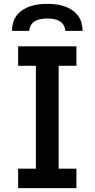

<svg xmlns="http://www.w3.org/2000/svg" viewBox="-20 -975 490 995"><path d="M74 0V-101H166V-634H74V-735H376V-634H284V-101H376V0ZM42 -815Q42 -837 48 -858Q54 -879 67.5 -896Q81 -913 100 -925Q119 -937 139.5 -943.5Q160 -950 181.5 -952.5Q203 -955 225 -955Q247 -955 268.5 -952.5Q290 -950 310.5 -943.5Q331 -937 350 -925Q369 -913 382.5 -896Q396 -879 402 -858Q408 -837 408 -815H318Q318 -831 309.5 -845Q301 -859 287 -866.5Q273 -874 257 -876.5Q241 -879 225 -879Q209 -879 193 -876.5Q177 -874 163 -866.5Q149 -859 140.5 -845Q132 -831 132 -815Z"/></svg>

Font: Iosevka Etoile
Style: Bold
Weight: 700
Designer: Belleve Invis
Foundry: Belleve Invis
Version: Version 28.1.0; ttfautohint (v1.8.4)